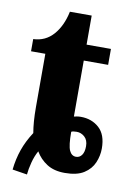

<svg xmlns="http://www.w3.org/2000/svg" viewBox="-81 -711 546 807"><g transform="rotate(10 191.5 -307.5)"><path d="M29 35Q34 -11 48 -51Q62 -91 88 -131Q84 -154 82 -181Q80 -208 80 -240V-468H19V-520Q71 -522 104.5 -560Q138 -598 151 -660H244V-536H348V-468H244V-229Q248 -230 256 -231.5Q264 -233 273 -233Q320 -233 351.5 -204.5Q383 -176 383 -117Q383 -86 370.5 -56.5Q358 -27 328.5 -8Q299 11 247 11Q201 11 170.5 -8.5Q140 -28 122 -59Q109 -36 101.5 -7Q94 22 92 45ZM282 -64Q297 -64 306.5 -77Q316 -90 316 -115Q316 -141 301 -154.5Q286 -168 267 -168Q250 -168 244 -164Q244 -105 253.5 -84.5Q263 -64 282 -64Z"/></g></svg>

Font: Noto Serif ExtraCondensed Black
Style: Regular
Weight: 900
Width: 2
Designer: Monotype Design Team
Foundry: Monotype Imaging Inc.
Version: Version 2.015; ttfautohint (v1.8.4.7-5d5b)